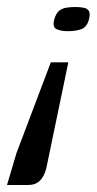

<svg xmlns="http://www.w3.org/2000/svg" viewBox="-41 -405 276 548"><path d="M154 -227 91 76Q85 99 72.5 111Q60 123 40 123H-21L6 32L104 -227ZM213 -350Q207 -327 190.5 -321.5Q174 -316 153 -316Q132 -316 120 -322Q108 -328 114 -350Q119 -367 127.5 -374Q136 -381 148 -383Q160 -385 174 -385Q187 -385 197.5 -383Q208 -381 212.5 -374Q217 -367 213 -350Z"/></svg>

Font: Genos Thin Medium
Style: Italic
Weight: 500
Italic angle: -8°
Version: Version 1.010